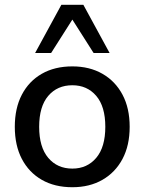

<svg xmlns="http://www.w3.org/2000/svg" viewBox="-20 -775 605 804"><path d="M283 9Q209 9 155 -22Q101 -53 71.5 -109.5Q42 -166 42 -244Q42 -322 71.5 -378.5Q101 -435 155 -466Q209 -497 283 -497Q355 -497 409 -466Q463 -435 493 -378.5Q523 -322 523 -244Q523 -166 493 -109.5Q463 -53 409 -22Q355 9 283 9ZM283 -69Q345 -69 383 -114Q421 -159 421 -244Q421 -329 383 -373.5Q345 -418 283 -418Q220 -418 182 -373.5Q144 -329 144 -244Q144 -159 182 -114Q220 -69 283 -69ZM127 -553 237 -755H329L439 -553H372L283 -693L194 -553Z"/></svg>

Font: Nunito Sans SemiBold
Style: Regular
Weight: 600
Designer: Vernon Adams
Foundry: Vernon Adams
Version: Version 3.101; ttfautohint (v1.8.4.7-5d5b);gftools[0.9.27]